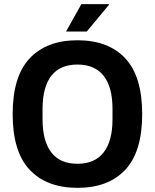

<svg xmlns="http://www.w3.org/2000/svg" viewBox="-20 -893 746 925"><path d="M298 -741 372 -873H504L505 -870L398 -741ZM353 12Q205 12 123 -75Q41 -162 41 -343Q41 -525 123 -612Q205 -699 353 -699Q502 -699 583.5 -612Q665 -525 665 -343Q665 -162 583.5 -75Q502 12 353 12ZM353 -104Q437 -104 479.5 -159Q522 -214 522 -318V-368Q522 -473 479.5 -527.5Q437 -582 353 -582Q269 -582 227 -527.5Q185 -473 185 -368V-318Q185 -214 227 -159Q269 -104 353 -104Z"/></svg>

Font: Archivo SemiCondensed
Style: Bold
Weight: 680
Width: 4
Designer: Hector Gatti
Foundry: Omnibus-Type
Version: Version 2.001; ttfautohint (v1.8.3)